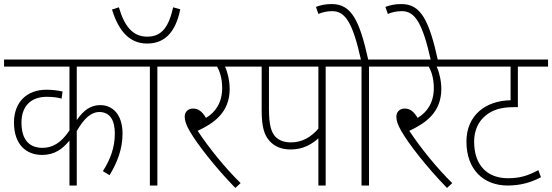

<svg xmlns="http://www.w3.org/2000/svg" viewBox="-20 -916 2726 948"><path d="M646 -587V-622H0V-587H323V-272C281 -209 238 -186 190 -186C129 -186 86 -221 86 -311C86 -393 134 -438 211 -438C240 -438 264 -435 284 -429L289 -464C269 -469 238 -473 209 -473C114 -473 49 -413 49 -311C49 -201 111 -151 187 -151C251 -151 289 -181 323 -222V0H359V-269C398 -337 434 -363 470 -363C521 -363 547 -325 547 -257C547 -185 523 -126 488 -71L521 -51C559 -114 585 -180 585 -256C585 -351 536 -397 475 -397C429 -397 393 -373 359 -323V-587Z M870 -870 835 -880C813 -783 779 -735 707 -735C635 -735 594 -787 567 -880L533 -869C566 -761 621 -701 706 -701C794 -701 847 -757 870 -870ZM757 -587H860V-622H632V-587H720V0H757Z M1168 -12C1094 -84 1012 -185 956 -270C1035 -307 1114 -360 1114 -477C1114 -516 1104 -560 1091 -587H1204V-622H846V-587H1052C1064 -566 1077 -531 1077 -481C1077 -411 1045 -362 997 -334C978 -366 959 -380 933 -380C909 -380 892 -364 892 -340C892 -321 898 -301 917 -268C953 -206 1039 -94 1142 12Z M1588 -587H1691V-622H1190V-587H1272V-371C1272 -291 1284 -250 1311 -220C1336 -192 1370 -178 1416 -178C1477 -178 1521 -205 1552 -233V0H1588ZM1552 -587V-281C1515 -238 1471 -213 1417 -213C1384 -213 1357 -222 1338 -243C1319 -266 1308 -298 1308 -380V-587Z M1802 -587H1905V-622H1798C1755 -816 1715 -896 1618 -896C1585 -896 1561 -890 1540 -882L1552 -847C1570 -855 1594 -861 1620 -861C1684 -861 1721 -806 1762 -622H1677V-587H1765V0H1802Z M2213 -12C2139 -84 2057 -185 2001 -270C2080 -307 2159 -360 2159 -477C2159 -516 2149 -560 2136 -587H2249V-622H1891V-587H2097C2109 -566 2122 -531 2122 -481C2122 -411 2090 -362 2042 -334C2023 -366 2004 -380 1978 -380C1954 -380 1937 -364 1937 -340C1937 -321 1943 -301 1962 -268C1998 -206 2084 -94 2187 12Z M2108 -615H2143C2099 -816 2058 -896 1962 -896C1928 -896 1905 -890 1883 -882L1895 -847C1913 -855 1938 -861 1964 -861C2028 -861 2066 -805 2108 -615Z M2686 -587V-622H2235V-587H2501V-421C2377 -419 2283 -346 2283 -217C2283 -78 2368 0 2487 0C2549 0 2602 -15 2651 -41L2638 -76C2586 -48 2547 -36 2487 -36C2391 -36 2321 -95 2321 -217C2321 -270 2341 -315 2376 -344C2409 -372 2451 -387 2518 -387H2537V-587Z"/></svg>

Font: Noto Sans SemiCondensed ExtraLight
Style: Regular
Weight: 200
Width: 4
Designer: Monotype Design Team
Foundry: Monotype Imaging Inc.
Version: Version 2.013